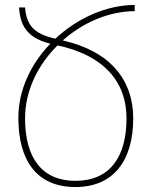

<svg xmlns="http://www.w3.org/2000/svg" viewBox="-20 -744 619 774"><path d="M54 -269C54 -97 128 10 284 10C438 10 517 -97 517 -267C517 -423 423 -538 233 -581C315 -654 421 -699 523 -699V-724C410 -724 292 -671 203 -588C116 -608 87 -642 81 -714H57C61 -630 101 -588 183 -568C105 -487 54 -382 54 -269ZM81 -267C81 -380 134 -484 212 -561C399 -521 490 -414 490 -267C490 -114 425 -15 284 -15C148 -15 81 -109 81 -267Z"/></svg>

Font: Noto Sans Armenian SemiCondensed Thin
Style: Regular
Weight: 100
Width: 4
Designer: Monotype Design Team
Foundry: Monotype Imaging Inc.
Version: Version 2.008